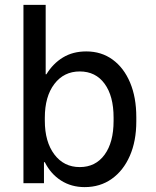

<svg xmlns="http://www.w3.org/2000/svg" viewBox="-20 -750 640 786"><path d="M326.5 16Q272 16 229.8 -11Q187.5 -38 163.5 -86H160V0H76V-730H167V-446H170Q197 -490 237.8 -514.8Q278.5 -539.5 333 -539.5Q395 -539.5 441 -506Q487 -472.5 512.5 -412Q538 -351.5 538 -270.5V-253Q538 -172.5 511.5 -112Q485 -51.5 437.5 -17.8Q390 16 326.5 16ZM306.5 -66Q371 -66 408 -116.5Q445 -167 445 -255V-268.5Q445 -357 408.2 -407.2Q371.5 -457.5 306.5 -457.5Q241.5 -457.5 202.5 -406.2Q163.5 -355 163.5 -268V-256Q163.5 -169.5 202.5 -117.8Q241.5 -66 306.5 -66Z"/></svg>

Font: Google Sans Code
Style: Regular
Weight: 400
Monospace: yes
Designer: Google Sans Code Authors
Foundry: Google LLC
Version: Version 6.000